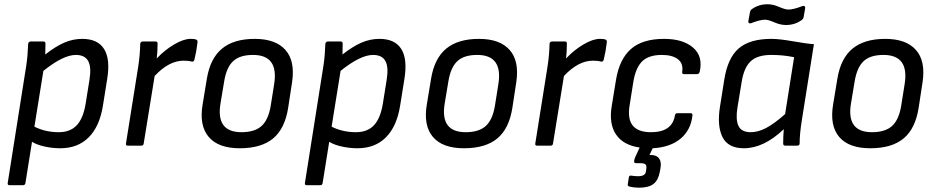

<svg xmlns="http://www.w3.org/2000/svg" viewBox="-20 -682 4384 899"><path d="M23.9 185.1Q14.6 185.1 16.1 174.8L103 -375Q109.9 -420.4 111.8 -476.1Q111.8 -481.4 115.5 -484.6Q119.1 -487.8 124 -487.8H183.1Q192.9 -487.8 192.9 -478Q192.9 -442.9 191.9 -426.8Q239.7 -464.4 280.5 -482.2Q321.3 -500 365.2 -500Q437.5 -500 467.3 -452.6Q497.1 -405.3 481.9 -312L461.9 -187Q446.3 -89.8 395.3 -38.8Q344.2 12.2 262.2 12.2Q226.1 12.2 189.2 4.2Q152.3 -3.9 129.9 -18.1L99.1 174.8Q97.7 185.1 87.9 185.1ZM335 -424.8Q275.9 -424.8 183.1 -350.1L141.1 -88.9Q192.9 -63 254.9 -63Q308.6 -63 339.1 -95.2Q369.6 -127.4 380.9 -195.8L398.9 -308.1Q408.7 -368.2 392.8 -396.5Q377 -424.8 335 -424.8Z M578.1 0Q568.4 0 569.8 -9.8L627 -369.1Q635.3 -421.4 636.7 -477.1Q636.7 -481.9 640.4 -484.9Q644 -487.8 648.9 -487.8H708Q717.8 -487.8 717.8 -479Q717.8 -437.5 713.9 -408.2Q751.5 -448.2 795.7 -474.1Q839.8 -500 872.1 -500Q890.6 -500 897.9 -497.1Q906.2 -494.1 904.8 -483.9Q899.9 -440.9 890.1 -401.9Q886.7 -390.6 876 -394Q862.8 -397.9 839.8 -397.9Q771 -397.9 704.1 -326.2L652.8 -9.8Q651.4 0 642.1 0Z M1102.5 12.2Q1002.4 12.2 957.3 -40.8Q912.1 -93.8 928.7 -192.9L948.7 -314Q964.4 -408.7 1019.5 -454.3Q1074.7 -500 1172.9 -500Q1270 -500 1316.2 -448.5Q1362.3 -397 1347.7 -297.9L1329.6 -179.2Q1314.5 -80.1 1259 -33.9Q1203.6 12.2 1102.5 12.2ZM1110.8 -63Q1172.4 -63 1204.6 -92Q1236.8 -121.1 1247.6 -187L1263.7 -288.1Q1285.6 -424.8 1164.6 -424.8Q1103 -424.8 1071.8 -395.8Q1040.5 -366.7 1029.8 -301.8L1012.7 -199.2Q989.3 -63 1110.8 -63Z M1415.5 185.1Q1406.2 185.1 1407.7 174.8L1494.6 -375Q1501.5 -420.4 1503.4 -476.1Q1503.4 -481.4 1507.1 -484.6Q1510.7 -487.8 1515.6 -487.8H1574.7Q1584.5 -487.8 1584.5 -478Q1584.5 -442.9 1583.5 -426.8Q1631.3 -464.4 1672.1 -482.2Q1712.9 -500 1756.8 -500Q1829.1 -500 1858.9 -452.6Q1888.7 -405.3 1873.5 -312L1853.5 -187Q1837.9 -89.8 1786.9 -38.8Q1735.8 12.2 1653.8 12.2Q1617.7 12.2 1580.8 4.2Q1543.9 -3.9 1521.5 -18.1L1490.7 174.8Q1489.3 185.1 1479.5 185.1ZM1726.6 -424.8Q1667.5 -424.8 1574.7 -350.1L1532.7 -88.9Q1584.5 -63 1646.5 -63Q1700.2 -63 1730.7 -95.2Q1761.2 -127.4 1772.5 -195.8L1790.5 -308.1Q1800.3 -368.2 1784.4 -396.5Q1768.6 -424.8 1726.6 -424.8Z M2152.3 12.2Q2052.2 12.2 2007.1 -40.8Q1961.9 -93.8 1978.5 -192.9L1998.5 -314Q2014.2 -408.7 2069.3 -454.3Q2124.5 -500 2222.7 -500Q2319.8 -500 2366 -448.5Q2412.1 -397 2397.5 -297.9L2379.4 -179.2Q2364.3 -80.1 2308.8 -33.9Q2253.4 12.2 2152.3 12.2ZM2160.6 -63Q2222.2 -63 2254.4 -92Q2286.6 -121.1 2297.4 -187L2313.5 -288.1Q2335.4 -424.8 2214.4 -424.8Q2152.8 -424.8 2121.6 -395.8Q2090.3 -366.7 2079.6 -301.8L2062.5 -199.2Q2039.1 -63 2160.6 -63Z M2494.6 0Q2484.9 0 2486.3 -9.8L2543.5 -369.1Q2551.8 -421.4 2553.2 -477.1Q2553.2 -481.9 2556.9 -484.9Q2560.5 -487.8 2565.4 -487.8H2624.5Q2634.3 -487.8 2634.3 -479Q2634.3 -437.5 2630.4 -408.2Q2668 -448.2 2712.2 -474.1Q2756.3 -500 2788.6 -500Q2807.1 -500 2814.5 -497.1Q2822.8 -494.1 2821.3 -483.9Q2816.4 -440.9 2806.6 -401.9Q2803.2 -390.6 2792.5 -394Q2779.3 -397.9 2756.3 -397.9Q2687.5 -397.9 2620.6 -326.2L2569.3 -9.8Q2567.9 0 2558.6 0Z M2972.2 196.8Q2948.7 196.8 2928.2 191.9Q2922.9 190.4 2920.9 188.2Q2918.9 186 2919.4 181.2L2924.3 148.9Q2925.8 139.2 2934.1 140.1Q2951.2 143.1 2968.3 143.1Q3001.5 143.1 3004.4 121.1L3006.3 107.9Q3008.3 92.8 3001.7 87.4Q2995.1 82 2977.1 82H2958Q2947.8 82 2949.2 71.8Q2950.7 60.5 2955.1 51.8L2975.1 8.8Q2897.9 -2.4 2864.3 -52.5Q2830.6 -102.5 2844.2 -185.1L2864.3 -308.1Q2880.4 -405.3 2934.3 -452.6Q2988.3 -500 3089.4 -500Q3177.7 -500 3225.1 -459.2Q3272.5 -418.5 3256.3 -346.2Q3252.9 -335 3244.1 -335H3182.1Q3172.4 -335 3174.3 -346.2Q3180.2 -384.8 3154.1 -404.8Q3127.9 -424.8 3079.1 -424.8Q3017.1 -424.8 2986.6 -394.5Q2956.1 -364.3 2945.3 -297.9L2928.2 -189.9Q2917.5 -125.5 2942.6 -94.2Q2967.8 -63 3028.3 -63Q3127 -63 3140.1 -141.1Q3141.6 -151.9 3151.4 -151.9H3214.4Q3223.6 -151.9 3222.2 -141.1Q3214.8 -72.8 3166.3 -32.5Q3117.7 7.8 3036.1 12.2L3021 43.9H3029.3Q3054.2 43.9 3066.2 60.1Q3078.1 76.2 3072.3 106.9L3069.3 123Q3062 162.1 3039.6 179.4Q3017.1 196.8 2972.2 196.8Z M3660.2 -564.9Q3634.3 -564.9 3605.7 -577.4Q3577.1 -589.8 3562 -589.8Q3539.1 -589.8 3496.1 -573.2Q3490.2 -571.3 3486.6 -574.2Q3482.9 -577.1 3483.9 -583L3491.2 -623Q3492.7 -633.3 3499 -638.2Q3531.2 -662.1 3574.2 -662.1Q3599.6 -662.1 3627.9 -649.7Q3656.2 -637.2 3671.9 -637.2Q3694.8 -637.2 3737.8 -653.8Q3743.7 -655.8 3747.3 -652.8Q3751 -649.9 3750 -644L3743.2 -604Q3741.7 -594.2 3734.9 -588.9Q3702.6 -564.9 3660.2 -564.9ZM3462.9 12.2Q3389.2 12.2 3363 -40Q3336.9 -92.3 3351.1 -182.1L3371.1 -308.1Q3387.2 -411.1 3439.2 -455.6Q3491.2 -500 3591.8 -500Q3628.4 -500 3692.4 -488.8Q3756.3 -477.5 3791 -475.1L3734.9 -122.1Q3724.1 -55.7 3724.1 -9.8Q3724.1 0 3711.9 0H3657.2Q3647 0 3647 -9.8Q3647 -42.5 3649.9 -77.1Q3556.2 12.2 3462.9 12.2ZM3495.1 -63Q3529.3 -63 3566.9 -82.5Q3604.5 -102.1 3656.2 -147.9L3698.2 -414.1Q3647.5 -424.8 3591.8 -424.8Q3526.9 -424.8 3495.4 -395.5Q3463.9 -366.2 3453.1 -300.8L3433.1 -179.2Q3423.8 -123 3437.5 -93Q3451.2 -63 3495.1 -63Z M4054.7 12.2Q3954.6 12.2 3909.4 -40.8Q3864.3 -93.8 3880.9 -192.9L3900.9 -314Q3916.5 -408.7 3971.7 -454.3Q4026.9 -500 4125 -500Q4222.2 -500 4268.3 -448.5Q4314.5 -397 4299.8 -297.9L4281.7 -179.2Q4266.6 -80.1 4211.2 -33.9Q4155.8 12.2 4054.7 12.2ZM4063 -63Q4124.5 -63 4156.7 -92Q4189 -121.1 4199.7 -187L4215.8 -288.1Q4237.8 -424.8 4116.7 -424.8Q4055.2 -424.8 4023.9 -395.8Q3992.7 -366.7 3981.9 -301.8L3964.8 -199.2Q3941.4 -63 4063 -63Z"/></svg>

Font: Sofia Sans
Style: Italic
Weight: 400
Italic angle: -9°
Designer: Botio Nikoltchev, Ani Petrova
Foundry: lettersoup
Version: Version 4.100